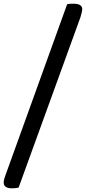

<svg xmlns="http://www.w3.org/2000/svg" viewBox="-63 -821 466 1041"><path d="M3 200Q-43 200 -43 169Q-43 157 -38.5 144Q-34 131 -33 128L301 -798Q313 -801 333 -801Q359 -801 371 -793.5Q383 -786 383 -770Q383 -760 373 -727L38 196Q24 200 3 200Z"/></svg>

Font: Sansita Light Italic
Style: Regular
Weight: 300
Italic angle: -11°
Designer: Pablo Cosgaya
Foundry: Omnibus-Type
Version: Version 1.006